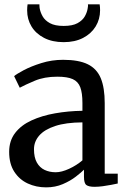

<svg xmlns="http://www.w3.org/2000/svg" viewBox="-20 -838 576 870"><path d="M189 11Q144 11 106 -6.5Q68 -24 44.8 -59.8Q21.5 -95.5 21.5 -150Q21.5 -200.5 48.8 -235.8Q76 -271 123 -292.5Q170 -314 229.5 -324.5Q289 -335 353.5 -336V-371.5Q353.5 -416.5 343.8 -442.5Q334 -468.5 309.5 -479.5Q285 -490.5 239.5 -490.5Q181 -490.5 137.2 -472Q93.5 -453.5 69.5 -440.5L44 -493Q54 -502 87.2 -519.8Q120.5 -537.5 167.5 -552.2Q214.5 -567 266 -567Q336.5 -567 377.8 -546.8Q419 -526.5 436.8 -483.2Q454.5 -440 454.5 -370.5V-51H513.5V-6.5Q502.5 -4 484.2 -0.5Q466 3 445.8 5.8Q425.5 8.5 408.5 8.5Q382.5 8.5 371.5 0.5Q360.5 -7.5 360.5 -37V-69Q348 -56.5 323.5 -37.5Q299 -18.5 264.8 -3.8Q230.5 11 189 11ZM232.5 -57.5Q259 -57.5 293.2 -73.2Q327.5 -89 353.5 -111.5V-283.5Q278.5 -283 230 -267Q181.5 -251 157.8 -223.8Q134 -196.5 134 -162Q134 -124.5 147 -101.5Q160 -78.5 182.2 -68Q204.5 -57.5 232.5 -57.5ZM268.5 -647Q217 -647 179.8 -666.2Q142.5 -685.5 122.8 -718Q103 -750.5 103 -791Q103 -797.5 103.5 -805.2Q104 -813 105 -818.5H158.5Q158.5 -815.5 158.8 -811.2Q159 -807 159.5 -802Q162.5 -783 173 -764.2Q183.5 -745.5 206.2 -733Q229 -720.5 268.5 -720.5Q308.5 -720.5 331.2 -733Q354 -745.5 364.5 -764.2Q375 -783 377.5 -801.5Q378.5 -807 378.8 -811.2Q379 -815.5 378.5 -818.5H431.5Q432.5 -813 433 -805.5Q433.5 -798 433.5 -791.5Q433.5 -751 413.5 -718.2Q393.5 -685.5 356.5 -666.2Q319.5 -647 268.5 -647Z"/></svg>

Font: Merriweather Light 18pt
Style: Regular
Weight: 400
Version: Version 2.100